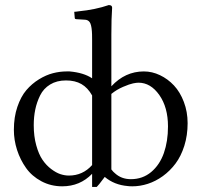

<svg xmlns="http://www.w3.org/2000/svg" viewBox="-20 -718 789 750"><path d="M339.8 -73.2V-345.2Q322.8 -375.5 298.1 -389.6Q273.4 -403.8 237.8 -403.8Q201.7 -403.8 175.8 -387.9Q149.9 -372.1 136.7 -345.2Q123.5 -318.4 117.7 -289.8Q111.8 -261.2 111.8 -229Q111.8 -185.5 121.6 -150.4Q131.3 -115.2 146 -93.8Q160.6 -72.3 179.7 -57.9Q198.7 -43.5 215.8 -37.8Q232.9 -32.2 249 -32.2Q303.2 -32.2 339.8 -73.2ZM415 -351.1V-56.2Q422.9 -45.9 428.2 -42Q453.6 -18.1 491.2 -18.1Q537.1 -18.1 570.6 -46.1Q604 -74.2 620.1 -120.1Q636.2 -166 636.2 -224.1Q636.2 -298.8 602.3 -346.9Q568.4 -395 521 -395Q513.2 -395 499.8 -392.3Q486.3 -389.6 461.2 -378.9Q436 -368.2 415 -351.1ZM270 -671.9Q275.4 -671.9 287.1 -673.8Q352.5 -680.2 404.8 -698.2Q418 -698.2 418 -688Q415 -647.9 415 -583V-380.9Q468.8 -439 542 -439Q574.2 -439 605 -424.3Q635.7 -409.7 659.7 -384Q683.6 -358.4 698.2 -319.8Q712.9 -281.2 712.9 -236.8Q712.9 -189.5 700 -148.4Q687 -107.4 665.5 -78.9Q644 -50.3 616 -30Q587.9 -9.8 557.6 0Q527.3 9.8 497.1 9.8Q484.9 9.8 479 8.8Q426.3 4.4 389.2 -26.9Q386.7 -23.9 380.1 -15.1Q373.5 -6.3 368.2 0.5Q362.8 7.3 357.9 12.2H339.8V-39.1Q292.5 9.8 223.1 9.8Q178.7 9.8 141.6 -10Q104.5 -29.8 81.8 -61.8Q59.1 -93.8 46.6 -132.3Q34.2 -170.9 34.2 -210.9Q34.2 -260.7 47.9 -300.8Q61.5 -340.8 83 -366Q104.5 -391.1 132.3 -408.2Q160.2 -425.3 187 -432.1Q213.9 -439 240.2 -439H252Q307.1 -434.1 339.8 -412.1V-563Q339.8 -587.4 338.9 -596.2Q336.9 -622.6 330.1 -631.8Q323.2 -641.1 310.1 -641.1Q304.2 -641.6 293.9 -642.1Q283.7 -642.6 277.8 -643.1Q277.3 -643.1 275.9 -643.6Q274.4 -644 273.9 -644Q272 -646 272 -647.9Q271.5 -651.9 271 -659.9Q270.5 -668 270 -671.9Z"/></svg>

Font: Common Serif
Style: Regular
Weight: 400
Designer: Philipp H. Poll, Khaled Hosny
Foundry: Stefan Peev, Context Ltd.
Version: Version 1.026